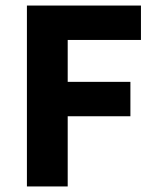

<svg xmlns="http://www.w3.org/2000/svg" viewBox="-20 -672 564 692"><path d="M77 0V-652H488V-528H224V-377H450V-253H224V0Z"/></svg>

Font: Source Sans 3 ExtraLight
Style: Bold
Weight: 700
Version: Version 3.052;hotconv 1.1.0;makeotfexe 2.6.0